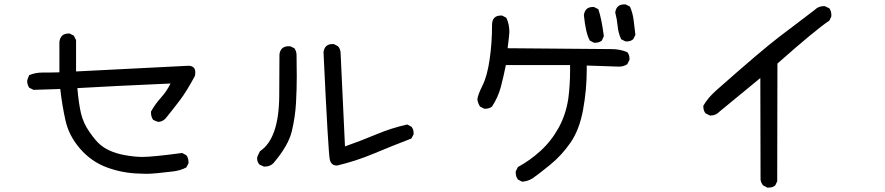

<svg xmlns="http://www.w3.org/2000/svg" viewBox="-20 -778 4040 876"><path d="M649 15 616 14Q538 12 467 -14.5Q396 -41 345 -100Q294 -159 278.5 -229.5Q263 -300 255 -372L133 -368L113 -378Q104 -392 104 -409Q104 -414 113 -435Q141 -447 174 -447H203L251 -448V-587Q256 -625 292 -625H298L317 -615L327 -595V-452L840 -478Q871 -477 871 -448Q871 -440 869 -431Q832 -362 801 -321Q770 -280 735 -237Q720 -222 702 -222Q698 -222 679 -231Q669 -245 669 -263V-269Q687 -302 714 -332Q741 -362 758 -397Q486 -385 333 -376Q339 -306 349.5 -261Q360 -216 388.5 -175.5Q417 -135 435 -120Q474 -85 545 -71Q593 -62 630 -62Q676 -62 811 -80L830 -70Q840 -57 840 -39V-33L830 -14Q803 0 771 4Q682 15 649 15Z M1189 -18H1184L1164 -27Q1153 -39 1153 -56Q1153 -64 1166 -88Q1252 -145 1254 -338L1255 -530Q1260 -567 1297 -567H1304L1323 -558Q1333 -544 1333 -527L1334 -428Q1334 -371 1330.5 -308Q1327 -245 1311.5 -179.5Q1296 -114 1227 -33Q1211 -18 1189 -18ZM1519 -23H1515Q1492 -23 1485 -48.5Q1478 -74 1456 -540Q1461 -577 1497 -577H1503L1522 -567Q1534 -554 1534 -535L1554 -110Q1628 -136 1697 -165Q1766 -194 1838 -210L1857 -200Q1867 -189 1867 -171V-165L1857 -146Q1773 -114 1688.5 -78.5Q1604 -43 1519 -23Z M2362 51 2343 41Q2333 27 2333 10V4L2343 -16Q2397 -45 2446 -89.5Q2495 -134 2528.5 -194.5Q2562 -255 2573 -329Q2581 -391 2581 -455V-481H2288Q2278 -431 2265.5 -383Q2253 -335 2225 -292Q2213 -282 2195 -282H2189L2170 -292Q2160 -308 2158 -325Q2160 -345 2181.5 -388Q2203 -431 2214 -507Q2225 -583 2225 -664Q2225 -707 2265 -707H2271L2290 -697Q2304 -668 2304 -632Q2304 -621 2296 -558Q2731 -554 2770 -554Q2809 -554 2842 -540Q2852 -528 2852 -511V-505L2842 -485Q2825 -474 2804 -474L2657 -479V-458Q2657 -370 2640.5 -278.5Q2624 -187 2583.5 -128Q2543 -69 2488 -24.5Q2433 20 2411.5 34.5Q2390 49 2362 51ZM2696 -583H2690L2671 -593Q2652 -627 2644 -709Q2649 -746 2684 -746H2690L2710 -736Q2725 -692 2735 -613L2726 -593Q2714 -583 2696 -583ZM2840 -589H2834L2814 -599Q2801 -627 2798 -659Q2795 -691 2787 -721Q2792 -758 2828 -758H2834L2854 -748Q2867 -719 2871 -685.5Q2875 -652 2879 -619L2869 -599Q2857 -589 2840 -589Z M3487 78H3481L3462 68Q3452 57 3450 41L3449 -422L3263 -269Q3246 -251 3223 -251H3219L3199 -261Q3189 -273 3189 -292V-296Q3211 -333 3246 -364Q3454 -548 3534 -609Q3614 -670 3696 -732Q3714 -750 3738 -750H3743L3764 -740Q3773 -727 3773 -710V-703L3764 -684Q3702 -643 3527 -488L3526 49L3517 68Q3505 78 3487 78Z"/></svg>

Font: Xiaolai Mono SC
Style: Regular
Weight: 400
Monospace: yes
Designer: LXGW / Nozomi Seto
Version: Version 3.113;September 30, 2024